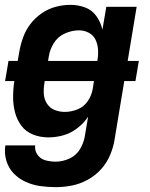

<svg xmlns="http://www.w3.org/2000/svg" viewBox="-21 -558 617 791"><path d="M209 213Q242 213 275 206.5Q308 200 339.5 183Q371 166 395 139.5Q419 113 432.5 81Q446 49 451 17L491 -224H537L551 -307H505L542 -530H417L401 -436Q394 -466 376.5 -491Q359 -516 330.5 -527Q302 -538 269 -538Q239 -538 208.5 -530Q178 -522 150.5 -503Q123 -484 103.5 -458Q84 -432 73.5 -402Q63 -372 58 -342L52 -307H14L0 -224H38Q33 -191 33 -158Q33 -125 41 -94.5Q49 -64 67.5 -39.5Q86 -15 115.5 -3.5Q145 8 178 8Q209 8 239.5 -0.5Q270 -9 297 -29.5Q324 -50 342 -77L329 0Q325 28 309.5 55Q294 82 265.5 95Q237 108 209 108Q187 108 166.5 102.5Q146 97 133.5 79.5Q121 62 124 41H1Q-4 73 5 103.5Q14 134 35 156Q56 178 84.5 191Q113 204 144.5 208.5Q176 213 209 213ZM380 -307H177L180 -325Q184 -353 200.5 -380Q217 -407 246 -420Q275 -433 304 -433Q326 -433 345 -423Q364 -413 373 -393.5Q382 -374 383 -351.5Q384 -329 380 -307ZM246 -97Q224 -97 204 -105Q184 -113 172.5 -131Q161 -149 159.5 -170.5Q158 -192 162 -215L163 -224H366L361 -192Q357 -166 341 -142Q325 -118 298.5 -107.5Q272 -97 246 -97Z"/></svg>

Font: Iosevka Sparkle
Style: Bold Italic
Weight: 700
Italic angle: -9°
Designer: Belleve Invis
Foundry: Belleve Invis
Version: Version 4.5.0; ttfautohint (v1.8.3)